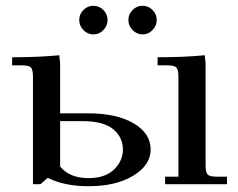

<svg xmlns="http://www.w3.org/2000/svg" viewBox="-20 -637 824 664"><path d="M22 -411V-439Q115 -439 185 -446L188 -418V-245H286Q383 -245 442 -210.5Q501 -176 501 -120Q501 -66 441 -29.5Q381 7 286 7Q203 7 145 -22L120 0H94V-371Q94 -396 87 -403.5Q80 -411 55 -411ZM188 -61Q221 -21 286 -21Q343 -21 374 -50.5Q405 -80 405 -120Q405 -163 371 -190.5Q337 -218 266 -218H188ZM268.5 -533Q254 -548 254 -568Q254 -588 268.5 -602.5Q283 -617 303 -617Q323 -617 337.5 -602.5Q352 -588 352 -568Q352 -548 337.5 -533Q323 -518 303 -518Q283 -518 268.5 -533ZM438.5 -533Q424 -548 424 -568Q424 -588 438.5 -602.5Q453 -617 473 -617Q493 -617 507.5 -602.5Q522 -588 522 -568Q522 -548 507.5 -533Q493 -518 473 -518Q453 -518 438.5 -533ZM525 -411V-439Q618 -439 688 -446L691 -418V-66Q691 -41 698 -33.5Q705 -26 730 -26H765V0H551V-26H597V-371Q597 -396 590 -403.5Q583 -411 558 -411Z"/></svg>

Font: Dihjauti
Style: Bold
Weight: 700
Designer: T. Christopher White
Version: Version 3.0.0